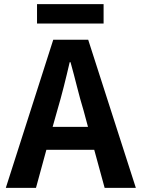

<svg xmlns="http://www.w3.org/2000/svg" viewBox="-20 -903 681 923"><path d="M158 -790H478V-883H158ZM203 -183H433L483 0H633L404 -712H236L8 0H153ZM382 -371 403 -293H233L255 -371C277 -445 297 -526 315 -604H319C341 -527 359 -445 382 -371Z"/></svg>

Font: Spoqa Han Sans Neo Bold
Style: Bold
Weight: 700
Designer: [Spoqa Han Sans Neo] Dong-huui Kim  Younghwa Kang  Yujin Lee  [Noto Sans] Ryoko NISHIZUKA  (kana & ideographs); Paul D. 
Foundry: Spoqa (http://www.spoqa-han-sans.com)
Version: Version 1.100;hotconv 1.0.109;makeotfexe 2.5.65596